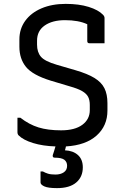

<svg xmlns="http://www.w3.org/2000/svg" viewBox="-20 -738 640 990"><path d="M407 125Q407 174 373 203Q339 232 274 232Q228 232 208.5 223Q189 214 189 203V146H201Q213 153 227.5 157.5Q242 162 266 162Q292 162 309 150.5Q326 139 326 117Q326 97 312 86Q298 75 262 75Q250 75 252 62Q256 50 259.5 39Q263 28 266 17Q201 15 150.5 -0.5Q100 -16 76 -40Q70 -46 70 -57V-131H85Q130 -96 178.5 -81Q227 -66 295 -66Q366 -66 404.5 -94.5Q443 -123 443 -170V-197Q443 -222 434.5 -238.5Q426 -255 404 -268Q382 -281 339 -293L242 -322Q148 -351 114 -393Q80 -435 80 -497V-535Q80 -589 110 -630.5Q140 -672 194 -695Q248 -718 319 -718Q387 -718 437 -702.5Q487 -687 511 -662Q519 -654 519 -645V-515H441Q430 -515 430 -526V-613Q385 -634 315 -634Q250 -634 210.5 -606.5Q171 -579 171 -528V-508Q171 -469 191 -445.5Q211 -422 273 -404L369 -376Q431 -358 467 -336Q503 -314 518.5 -283Q534 -252 534 -206V-168Q534 -89 478 -39Q422 11 320 17Q319 23 318 26L315 37Q357 39 382 61.5Q407 84 407 125Z"/></svg>

Font: Recursive Mn Lnr St
Style: Regular
Weight: 400
Monospace: yes
Version: Version 1.079;hotconv 1.0.112;makeotfexe 2.5.65598; ttfautoh